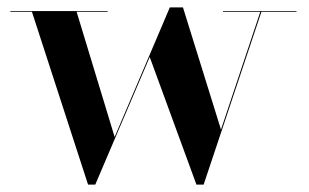

<svg xmlns="http://www.w3.org/2000/svg" viewBox="-20 -490 838 520"><path d="M290.5 -119 187.5 -458H271.5V-460H8V-458H66.5L218.5 10H238L385.5 -335.5L512 10H531.5L688 -458H783V-460H584V-458H685L578.5 -139L475.5 -470H440Z"/></svg>

Font: Bodoni* 96pt Medium
Style: Regular
Weight: 500
Version: Version 2.3